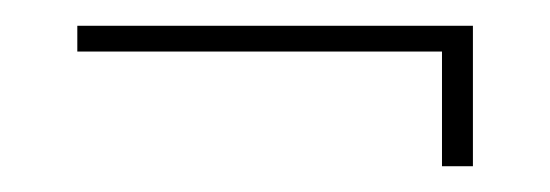

<svg xmlns="http://www.w3.org/2000/svg" viewBox="-20 -377 427 149"><path d="M347 -248H323V-337H40V-357H347Z"/></svg>

Font: Moniqa Thin Paragraph
Style: Regular
Weight: 100
Designer: Rajesh Rajput
Foundry: Rajesh Rajput
Version: Version 1.000